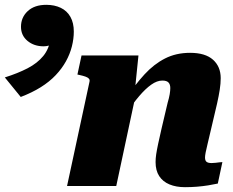

<svg xmlns="http://www.w3.org/2000/svg" viewBox="-259 -771 968 796"><path d="M19 0H223L308 -398L300 -394L315 -541H79L62 -462L71 -460Q85 -457 95 -453.5Q105 -450 109.5 -445Q114 -440 112 -432ZM614 -227 641 -342Q648 -373 652 -399Q656 -425 656 -447Q656 -495 624 -523.5Q592 -552 529 -552Q471 -552 425 -528.5Q379 -505 340 -462.5Q301 -420 263 -363L265 -301Q292 -342 318 -372.5Q344 -403 368 -420Q392 -437 414 -437Q432 -437 439.5 -429Q447 -421 447 -406Q447 -395 444.5 -380Q442 -365 436 -345L411 -239Q402 -200 396.5 -174Q391 -148 388.5 -131Q386 -114 386 -99Q386 -64 401 -41Q416 -18 443.5 -6.5Q471 5 508 5Q534 5 558 3Q582 1 604 -2.5Q626 -6 644 -10L663 -99Q658 -99 650.5 -98Q643 -97 634.5 -96Q626 -95 618 -95Q604 -95 597.5 -100Q591 -105 591 -118Q591 -125 593.5 -138.5Q596 -152 601.5 -174Q607 -196 614 -227ZM47 -640Q47 -610 39 -578.5Q31 -547 14.5 -517Q-2 -487 -28 -459.5Q-54 -432 -90 -409.5Q-126 -387 -173 -369L-239 -450Q-185 -467 -144.5 -488Q-104 -509 -79.5 -539Q-55 -569 -50 -611L-36 -591Q-46 -585 -56.5 -582Q-67 -579 -78 -579Q-118 -579 -145 -601.5Q-172 -624 -172 -660Q-172 -699 -144 -725Q-116 -751 -67 -751Q-33 -751 -7 -738.5Q19 -726 33 -701Q47 -676 47 -640Z"/></svg>

Font: Roboto Serif 20pt ExtraBold
Style: Italic
Weight: 800
Italic angle: -10°
Version: Version 1.007